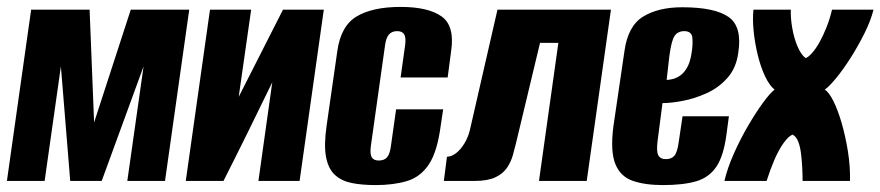

<svg xmlns="http://www.w3.org/2000/svg" viewBox="-26 -523 2545 555"><path d="M-6 0 64 -495H233L246 -169L352 -495H521L451 0H342L389 -331L268 0H177L150 -331L103 0Z M511 0 581 -495H700L664 -243L792 -495H910L840 0H721L761 -285Q726 -213 691 -142Q656 -71 620 0Z M1060 12Q1020 12 990.5 6Q961 0 942 -17.5Q923 -35 916.5 -69Q910 -103 918 -159L949 -375Q959 -448 1005 -475.5Q1051 -503 1132 -503Q1212 -503 1250.5 -475.5Q1289 -448 1278 -375L1268 -299H1132L1145 -392Q1148 -414 1142.5 -423.5Q1137 -433 1122 -433Q1107 -433 1098.5 -423.5Q1090 -414 1087 -392L1046 -101Q1043 -78 1048.5 -68.5Q1054 -59 1069 -59Q1085 -59 1093 -68.5Q1101 -78 1104 -101L1119 -207H1255L1248 -160Q1238 -84 1213.5 -47.5Q1189 -11 1150 0.5Q1111 12 1060 12Z M1257 0 1266 -70Q1279 -70 1292.5 -80.5Q1306 -91 1316.5 -108.5Q1327 -126 1332 -146L1412 -495H1740L1670 0H1532L1588 -399H1535L1466 -111Q1462 -94 1456.5 -74.5Q1451 -55 1439.5 -38Q1428 -21 1406 -10.5Q1384 0 1346 0Z M1890 12Q1838 12 1802.5 -0.5Q1767 -13 1752.5 -49.5Q1738 -86 1747 -157L1779 -375Q1789 -448 1833 -475Q1877 -502 1946 -502Q2040 -502 2080 -474Q2120 -446 2108 -370Q2102 -326 2076.5 -297.5Q2051 -269 2016.5 -253.5Q1982 -238 1948 -231.5Q1914 -225 1889 -225L1875 -117Q1871 -87 1876.5 -75Q1882 -63 1899 -63Q1915 -63 1923.5 -73Q1932 -83 1936 -113L1947 -187H2081L2074 -135Q2066 -73 2045 -41.5Q2024 -10 1986.5 1Q1949 12 1890 12ZM1901 -292Q1908 -292 1918.5 -294.5Q1929 -297 1940 -304.5Q1951 -312 1960 -327.5Q1969 -343 1973 -369Q1977 -392 1975.5 -412.5Q1974 -433 1952 -433Q1934 -433 1924.5 -420Q1915 -407 1909 -362Z M2068 0Q2077 -38 2095.5 -79.5Q2114 -121 2136.5 -159.5Q2159 -198 2179.5 -226Q2200 -254 2213 -264Q2198 -276 2185.5 -302.5Q2173 -329 2164.5 -363.5Q2156 -398 2152.5 -433Q2149 -468 2152 -495H2260Q2259 -472 2264 -442.5Q2269 -413 2279.5 -388.5Q2290 -364 2303 -355Q2311 -358 2322 -370.5Q2333 -383 2343.5 -402Q2354 -421 2363.5 -445Q2373 -469 2379 -495H2499Q2491 -463 2472.5 -426Q2454 -389 2432 -354.5Q2410 -320 2389.5 -295.5Q2369 -271 2358 -264Q2370 -257 2383 -231Q2396 -205 2407 -167Q2418 -129 2425 -85.5Q2432 -42 2431 0H2294Q2294 -17 2293 -37.5Q2292 -58 2289.5 -78.5Q2287 -99 2281.5 -113.5Q2276 -128 2265 -134Q2253 -129 2239 -109.5Q2225 -90 2212.5 -61Q2200 -32 2190 0Z"/></svg>

Font: Alumni Sans ExtraBold
Style: Italic
Weight: 800
Italic angle: -8°
Designer: Robert E. Leuschke
Foundry: Robert E. Leuschke
Version: Version 1.016